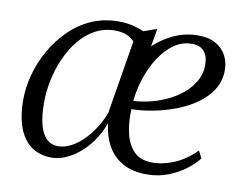

<svg xmlns="http://www.w3.org/2000/svg" viewBox="-65 -633 929 731"><g transform="rotate(10 399.0 -267.5)"><path d="M487.5 -542.5 475.5 -473Q510 -505.5 552 -524.8Q594 -544 640 -545Q683 -546 711 -531.2Q739 -516.5 753.5 -490.8Q768 -465 768 -432Q768 -391 747.8 -358Q727.5 -325 693 -300.2Q658.5 -275.5 616 -259Q573.5 -242.5 528.8 -233.8Q484 -225 443.5 -224.5Q441 -179 449.8 -136Q458.5 -93 483.8 -65.5Q509 -38 556.5 -38Q599 -38 642.5 -56.8Q686 -75.5 724 -114L738.5 -86Q723.5 -65.5 694.5 -43Q665.5 -20.5 626.8 -5.2Q588 10 543.5 10Q488.5 10 450.8 -11Q413 -32 392 -69.2Q371 -106.5 365 -156Q351.5 -118 330 -87.5Q308.5 -57 282.8 -35.2Q257 -13.5 229.8 -1.8Q202.5 10 177 10Q128.5 10 96.2 -13.8Q64 -37.5 47.8 -82Q31.5 -126.5 31.5 -187.5Q31.5 -236.5 45.2 -287Q59 -337.5 85.2 -383.5Q111.5 -429.5 148.8 -466.2Q186 -503 233.8 -524Q281.5 -545 338 -545Q367.5 -545 392.8 -539Q418 -533 436.5 -524.5ZM359.5 -197 406 -479Q394 -493.5 374.8 -501Q355.5 -508.5 331 -508.5Q289 -508.5 254.5 -489.8Q220 -471 193.5 -438.8Q167 -406.5 148.8 -365.8Q130.5 -325 121 -280.2Q111.5 -235.5 111.5 -192Q111.5 -138.5 121.2 -104Q131 -69.5 149 -53.2Q167 -37 192 -37Q218 -37 243.8 -51Q269.5 -65 292.2 -88.2Q315 -111.5 332.2 -140Q349.5 -168.5 359.5 -197ZM627.5 -509.5Q590.5 -509.5 559.2 -487.8Q528 -466 504 -429.5Q480 -393 464.8 -348Q449.5 -303 445 -256.5Q494.5 -259.5 539 -274.8Q583.5 -290 617.8 -314.5Q652 -339 671.5 -370.5Q691 -402 691 -438.5Q691 -472.5 675.2 -491Q659.5 -509.5 627.5 -509.5Z"/></g></svg>

Font: Merriweather 72pt Light
Style: Italic
Weight: 300
Italic angle: -7.8°
Version: Version 2.101